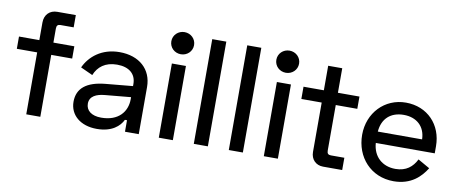

<svg xmlns="http://www.w3.org/2000/svg" viewBox="-64 -982 3010 1264"><g transform="rotate(10 1440.5 -350.0)"><path d="M14 -496V-414H150V0H244V-414H384V-496H244V-590C244 -610 252 -618 270 -618H358V-700H234C184 -700 150 -666 150 -614V-496Z M452 -367 533 -330C556 -387 603 -426 683 -426C763 -426 810 -386 810 -319V-305L629 -288C503 -276 442 -225 442 -136C442 -48 513 14 623 14C724 14 775 -33 796 -77H810V0H902V-315C902 -433 817 -510 685 -510C565 -510 487 -443 452 -367ZM537 -140C537 -190 582 -210 639 -215L810 -231V-218C810 -133 754 -64 639 -64C574 -64 537 -94 537 -140Z M1007 -640C1007 -598 1041 -566 1083 -566C1125 -566 1159 -598 1159 -640C1159 -682 1125 -714 1083 -714C1041 -714 1007 -682 1007 -640ZM1130 -496H1036V0H1130Z M1364 -700H1270V0H1364Z M1598 -700H1504V0H1598Z M1709 -640C1709 -598 1743 -566 1785 -566C1827 -566 1861 -598 1861 -640C1861 -682 1827 -714 1785 -714C1743 -714 1709 -682 1709 -640ZM1832 -496H1738V0H1832Z M1916 -496V-414H2052V-84C2052 -34 2086 0 2134 0H2262V-82H2172C2154 -82 2146 -90 2146 -110V-414H2290V-496H2146V-660H2052V-496Z M2351 -252C2351 -102 2455 14 2607 14C2724 14 2787 -51 2824 -111L2745 -156C2719 -104 2677 -68 2605 -68C2517 -68 2455 -124 2449 -214H2843V-261C2843 -405 2743 -510 2599 -510C2457 -510 2351 -398 2351 -252ZM2449 -290C2456 -379 2513 -428 2599 -428C2685 -428 2743 -376 2745 -290Z"/></g></svg>

Font: Space Text Medium
Style: Regular
Weight: 500
Designer: Florian Karsten (Space Text), Colophon Foundry (Space Mono)
Foundry: Florian Karsten
Version: Version 1.003;PS 001.003;hotconv 1.0.88;makeotf.lib2.5.64775